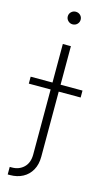

<svg xmlns="http://www.w3.org/2000/svg" viewBox="-173 -771 565 1020"><g transform="rotate(15 109.5 -260.5)"><path d="M87.4 -541H131.8V67.4Q131.8 109.9 114.5 140.6Q97.2 171.4 66.7 187.7Q36.1 204.1 -3.4 204.1H-16.1V162.6H-4.4Q35.2 162.6 61.3 137.5Q87.4 112.3 87.4 66.9ZM-32.7 -291V-329.1H252.4V-291ZM109.9 -655.3Q95.7 -655.3 85.2 -665.5Q74.7 -675.8 74.7 -689.9Q74.7 -704.6 85.2 -714.6Q95.7 -724.6 109.9 -724.6Q125 -724.6 135.3 -714.6Q145.5 -704.6 145.5 -689.9Q145.5 -675.8 135.3 -665.5Q125 -655.3 109.9 -655.3Z"/></g></svg>

Font: Inter 17pt ExtraLight
Style: Regular
Weight: 250
Version: Version 4.001;git-66647c0bb